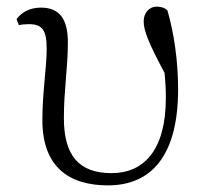

<svg xmlns="http://www.w3.org/2000/svg" viewBox="-20 -546 616 580"><path d="M306 14C435 14 518 -73 518 -276C518 -365 505 -448 486 -514C479 -522 467 -526 453 -526C431 -526 414 -507 414 -482C414 -453 429 -416 477 -326C480 -298 481 -274 481 -250C481 -93 415 -23 317 -23C217 -23 173 -78 173 -189C173 -276 185 -340 185 -418C185 -484 163 -523 104 -523C70 -523 45 -509 30 -488L37 -470C45 -472 56 -473 67 -473C108 -473 121 -455 121 -398C121 -342 108 -267 108 -183C108 -44 186 14 306 14Z"/></svg>

Font: Noto Serif TC Light
Style: Regular
Weight: 300
Designer: Ryoko NISHIZUKA 西塚涼子 (kana & ideographs); Frank Grießhammer (Latin, Greek & Cyrillic); Wenlong ZHANG 张文龙 (bopomofo); San
Foundry: Adobe
Version: Version 2.001;hotconv 1.1.0;makeotfexe 2.6.0